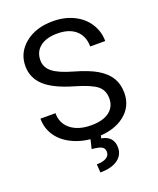

<svg xmlns="http://www.w3.org/2000/svg" viewBox="-167 -820 928 1131"><g transform="rotate(-20 296.5 -254.5)"><path d="M292 -316.9Q171.4 -351.6 116.5 -402.1Q61.5 -452.6 61.5 -526.9Q61.5 -610.8 128.7 -665.8Q195.8 -720.7 303.2 -720.7Q376.5 -720.7 433.8 -692.4Q491.2 -664.1 522.7 -614.3Q554.2 -564.5 554.2 -505.4H460Q460 -569.8 418.9 -606.7Q377.9 -643.6 303.2 -643.6Q233.9 -643.6 195.1 -613Q156.2 -582.5 156.2 -528.3Q156.2 -484.9 193.1 -454.8Q230 -424.8 318.6 -399.9Q407.2 -375 457.3 -345Q507.3 -314.9 531.5 -274.9Q555.7 -234.9 555.7 -180.7Q555.7 -94.2 488.3 -42.2Q420.9 9.8 308.1 9.8Q234.9 9.8 171.4 -18.3Q107.9 -46.4 73.5 -95.2Q39.1 -144 39.1 -206.1H133.3Q133.3 -141.6 180.9 -104.2Q228.5 -66.9 308.1 -66.9Q382.3 -66.9 421.9 -97.2Q461.4 -127.4 461.4 -179.7Q461.4 -231.9 424.8 -260.5Q388.2 -289.1 292 -316.9ZM341.8 0 335.9 25.4Q410.6 38.6 410.6 109.9Q410.6 157.2 371.6 184.8Q332.5 212.4 262.7 212.4L259.3 160.2Q297.9 160.2 319.1 147.5Q340.3 134.8 340.3 111.8Q340.3 90.3 324.7 80.1Q309.1 69.8 261.2 65.4L276.9 0Z"/></g></svg>

Font: RobotoInd
Style: Regular
Weight: 400
Designer: Google
Version: Version 2.001101; 2014